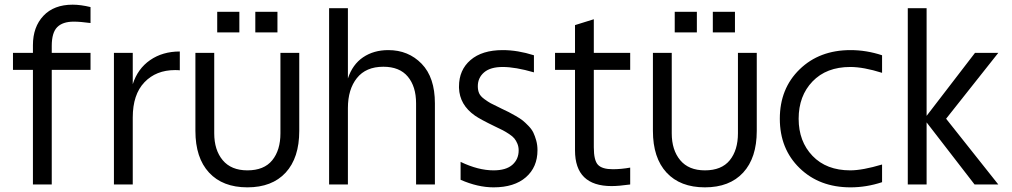

<svg xmlns="http://www.w3.org/2000/svg" viewBox="-20 -785 4308 817"><path d="M289.1 -765.1Q323.2 -765.1 365.2 -754.9V-687Q321.3 -692.9 293.9 -692.9Q246.6 -692.9 223.4 -669.4Q200.2 -646 200.2 -589.8V-560.1H365.2V-487.8H200.2V0H120.1V-487.8H35.2V-560.1H120.1V-592.8Q120.1 -670.4 164.8 -717.8Q209.5 -765.1 289.1 -765.1Z M464.8 -560.1H544.9V-426.8Q565.9 -492.7 618.9 -529.3Q671.9 -565.9 745.1 -565.9V-485.8Q738.3 -486.8 725.1 -486.8Q644 -486.8 594.5 -434.8Q544.9 -382.8 544.9 -285.2V0H464.8Z M811.5 -228V-560.1H891.6V-217.8Q891.6 -146.5 927.7 -103.3Q963.9 -60.1 1032.7 -60.1Q1103.5 -60.1 1138.4 -103Q1173.3 -146 1173.3 -217.8V-560.1H1253.4V-228Q1253.4 -113.3 1195.6 -50.5Q1137.7 12.2 1032.7 12.2Q927.7 12.2 869.6 -50.5Q811.5 -113.3 811.5 -228ZM904.3 -647V-734.9H998.5V-647ZM1066.4 -647V-734.9H1160.6V-647Z M1750.5 -345.2Q1750.5 -417 1715.3 -459Q1680.2 -501 1611.3 -501Q1537.1 -501 1498.8 -452.9Q1460.4 -404.8 1460.4 -325.2V0H1380.4V-750H1460.4V-451.2Q1480 -510.7 1525.1 -541.3Q1570.3 -571.8 1632.3 -571.8Q1717.8 -571.8 1774.2 -513.7Q1830.6 -455.6 1830.6 -345.2V0H1750.5Z M2080.1 12.2Q2013.2 12.2 1939.9 -20V-96.2Q2015.1 -60.1 2080.1 -60.1Q2133.3 -60.1 2160.2 -83.7Q2187 -107.4 2187 -145Q2187 -160.6 2181.6 -173.6Q2176.3 -186.5 2168.9 -195.6Q2161.6 -204.6 2146.5 -214.6Q2131.3 -224.6 2119.6 -230.7Q2107.9 -236.8 2085.9 -247.1Q2023.4 -277.3 2001 -293Q1935.5 -338.9 1933.1 -411.1Q1933.1 -414.1 1933.1 -417Q1933.1 -487.3 1982.2 -529.5Q2031.2 -571.8 2119.1 -571.8Q2182.6 -571.8 2252 -549.8V-477.1Q2172.9 -500 2119.1 -500Q2066.9 -500 2040 -477.1Q2013.2 -454.1 2013.2 -418Q2013.2 -400.9 2018.8 -388.2Q2024.4 -375.5 2040.8 -363.5Q2057.1 -351.6 2067.6 -345.9Q2078.1 -340.3 2106.4 -326.7Q2110.8 -324.2 2113.3 -323.2Q2134.8 -313 2145 -307.9Q2155.3 -302.7 2174.8 -291.5Q2194.3 -280.3 2204.6 -272Q2214.8 -263.7 2228.8 -249.3Q2242.7 -234.9 2249.5 -220.7Q2256.3 -206.5 2261.7 -187.3Q2267.1 -168 2267.1 -146Q2267.1 -73.7 2217.8 -30.8Q2168.5 12.2 2080.1 12.2Z M2582.5 6.8Q2426.8 6.8 2426.8 -145V-487.8H2341.8V-560.1H2426.8V-678.2L2506.8 -703.1V-560.1H2661.6V-487.8H2506.8V-158.2Q2506.8 -102.1 2524.7 -83.5Q2542.5 -64.9 2587.4 -64.9Q2623 -64.9 2661.6 -71.8V0Q2612.8 6.8 2582.5 6.8Z M2758.3 -228V-560.1H2838.4V-217.8Q2838.4 -146.5 2874.5 -103.3Q2910.6 -60.1 2979.5 -60.1Q3050.3 -60.1 3085.2 -103Q3120.1 -146 3120.1 -217.8V-560.1H3200.2V-228Q3200.2 -113.3 3142.3 -50.5Q3084.5 12.2 2979.5 12.2Q2874.5 12.2 2816.4 -50.5Q2758.3 -113.3 2758.3 -228ZM2851.1 -647V-734.9H2945.3V-647ZM3013.2 -647V-734.9H3107.4V-647Z M3733.4 -475.1Q3654.3 -500 3598.1 -500Q3496.6 -500 3437.5 -438.5Q3378.4 -377 3378.4 -279.8Q3378.4 -183.1 3437.5 -121.6Q3496.6 -60.1 3598.1 -60.1Q3649.9 -60.1 3733.4 -85V-9.8Q3667 12.2 3599.1 12.2Q3466.8 12.2 3382.6 -69.6Q3298.3 -151.4 3298.3 -279.8Q3298.3 -408.2 3382.6 -490Q3466.8 -571.8 3599.1 -571.8Q3667 -571.8 3733.4 -549.8Z M3842.8 0V-750H3922.9V-292L4128.9 -560.1H4228L4005.9 -279.8L4228 0H4127L3922.9 -264.2V0Z"/></svg>

Font: TASA Explorer
Style: Regular
Weight: 400
Designer: Weizhong Zhang
Foundry: Local Remote
Version: Version 1.000;Glyphs 3.1.2 (3151)